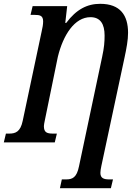

<svg xmlns="http://www.w3.org/2000/svg" viewBox="-38 -746 714 1006"><path d="M276 240H543L554 194H535C508 194 488 189 488 160C488 151 490 138 493 124L614 -442C625 -493 633 -536 633 -574C633 -665 593 -726 487 -726C419 -726 362 -697 309 -626H304L314 -714H133L122 -668H143C170 -668 188 -665 188 -634C188 -618 185 -602 180 -580L81 -113C69 -55 43 -46 10 -46H-7L-18 0H249L260 -46H240C208 -46 192 -52 192 -85C192 -91 194 -102 197 -116L265 -448C293 -563 353 -656 436 -656C488 -656 510 -620 510 -560C510 -526 508 -498 497 -447L376 125C364 185 341 194 308 194H286Z"/></svg>

Font: Noto Serif Condensed Semi
Style: Italic
Weight: 600
Width: 3
Italic angle: -12°
Designer: Monotype Design Team
Foundry: Monotype Imaging Inc.
Version: Version 1.901